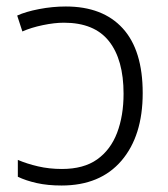

<svg xmlns="http://www.w3.org/2000/svg" viewBox="-20 -562 517 592"><path d="M183 -542Q297 -542 358.5 -474.5Q420 -407 420 -275Q420 -143 354.5 -66.5Q289 10 170 10Q127 10 93.5 2.5Q60 -5 35 -17V-69Q63 -57 97.5 -49Q132 -41 171 -41Q238 -41 279.5 -70.5Q321 -100 341 -152.5Q361 -205 361 -273Q361 -378 316 -435Q271 -492 177 -492Q148 -492 112 -484.5Q76 -477 49 -465L33 -514Q59 -526 100.5 -534Q142 -542 183 -542Z"/></svg>

Font: RS Noto Sans Light
Style: Regular
Weight: 300
Designer: Monotype Design Team
Foundry: Monotype Imaging Inc.
Version: Version 3.10